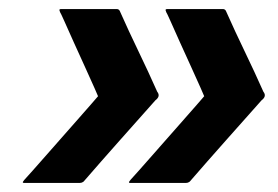

<svg xmlns="http://www.w3.org/2000/svg" viewBox="-20 -549 615 425"><path d="M269 -144Q264 -144 266 -147Q268 -150 269 -151Q270 -152 287 -171Q304 -190 328 -217.5Q352 -245 376 -272Q400 -299 416 -317.5Q432 -336 432 -336Q432 -336 424 -354.5Q416 -373 403.5 -400Q391 -427 378.5 -455Q366 -483 357.5 -502Q349 -521 348 -522Q347 -524 346.5 -526.5Q346 -529 351 -529Q382 -529 412 -529Q442 -529 473 -529Q478 -529 480 -525Q500 -480 521.5 -435.5Q543 -391 563 -346Q571 -336 559 -327Q519 -282 479 -237Q439 -192 400 -147Q397 -145 395 -144.5Q393 -144 391 -144Q360 -144 330 -144Q300 -144 269 -144ZM34 -144Q29 -144 31 -147Q33 -150 34 -151Q35 -152 52 -171Q69 -190 93 -217.5Q117 -245 141 -272Q165 -299 181 -317.5Q197 -336 197 -336Q197 -336 189 -354.5Q181 -373 168.5 -400Q156 -427 143.5 -455Q131 -483 122.5 -502Q114 -521 113 -522Q112 -524 111.5 -526.5Q111 -529 116 -529Q147 -529 177 -529Q207 -529 238 -529Q243 -529 245 -525Q265 -480 286.5 -435.5Q308 -391 328 -346Q336 -336 324 -327Q284 -282 244 -237Q204 -192 165 -147Q162 -145 160 -144.5Q158 -144 156 -144Q125 -144 95 -144Q65 -144 34 -144Z"/></svg>

Font: Glory ExtraBold
Style: Italic
Weight: 800
Italic angle: -12°
Version: Version 1.011